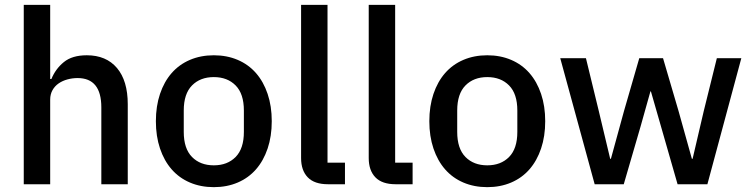

<svg xmlns="http://www.w3.org/2000/svg" viewBox="-20 -760 3104 792"><path d="M78 -740H187V-434H192Q209 -476 243.5 -504Q278 -532 338 -532Q418 -532 462.5 -479.5Q507 -427 507 -330V0H398V-317Q398 -438 300 -438Q279 -438 258.5 -432.5Q238 -427 222 -416Q206 -405 196.5 -388Q187 -371 187 -349V0H78Z M862 12Q808 12 763.5 -7Q719 -26 688 -61.5Q657 -97 640 -147.5Q623 -198 623 -260Q623 -322 640 -372.5Q657 -423 688 -458.5Q719 -494 763.5 -513Q808 -532 862 -532Q916 -532 960.5 -513Q1005 -494 1036 -458.5Q1067 -423 1084 -372.5Q1101 -322 1101 -260Q1101 -198 1084 -147.5Q1067 -97 1036 -61.5Q1005 -26 960.5 -7Q916 12 862 12ZM862 -78Q918 -78 952 -112.5Q986 -147 986 -216V-304Q986 -373 952 -407.5Q918 -442 862 -442Q806 -442 772 -407.5Q738 -373 738 -304V-216Q738 -147 772 -112.5Q806 -78 862 -78Z M1333 0Q1277 0 1249.5 -28.5Q1222 -57 1222 -108V-740H1331V-89H1403V0Z M1612 0Q1556 0 1528.5 -28.5Q1501 -57 1501 -108V-740H1610V-89H1682V0Z M1990 12Q1936 12 1891.5 -7Q1847 -26 1816 -61.5Q1785 -97 1768 -147.5Q1751 -198 1751 -260Q1751 -322 1768 -372.5Q1785 -423 1816 -458.5Q1847 -494 1891.5 -513Q1936 -532 1990 -532Q2044 -532 2088.5 -513Q2133 -494 2164 -458.5Q2195 -423 2212 -372.5Q2229 -322 2229 -260Q2229 -198 2212 -147.5Q2195 -97 2164 -61.5Q2133 -26 2088.5 -7Q2044 12 1990 12ZM1990 -78Q2046 -78 2080 -112.5Q2114 -147 2114 -216V-304Q2114 -373 2080 -407.5Q2046 -442 1990 -442Q1934 -442 1900 -407.5Q1866 -373 1866 -304V-216Q1866 -147 1900 -112.5Q1934 -78 1990 -78Z M2291 -520H2397L2450 -302L2497 -105H2500L2554 -302L2617 -520H2715L2779 -302L2834 -105H2837L2883 -302L2937 -520H3038L2898 0H2775L2707 -237L2665 -383H2663L2622 -237L2553 0H2433Z"/></svg>

Font: IBM Plex Sans KR Medium
Style: Regular
Weight: 500
Designer: Mike Abbink; Paul van der Laan; Pieter van Rosmalen; Wujin Sim; Chorong Kim; Dohee Lee;
Foundry: Sandoll Inc.
Version: Version 1.001